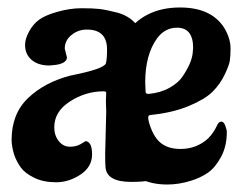

<svg xmlns="http://www.w3.org/2000/svg" viewBox="-20 -474 651 513"><path d="M368 -254 369 -229Q369 -223 377 -223Q409 -226 433 -239.5Q457 -253 468 -270Q493 -307 495 -334L496 -346Q496 -400 453 -400Q421 -400 400 -372Q368 -328 368 -254ZM586 -121Q586 -83 570.5 -54.5Q555 -26 535.5 -12.5Q516 1 490 9Q458 19 427 19Q343 19 303 -44Q263 -107 263 -204.5Q263 -302 312.5 -378Q362 -454 461 -454Q551 -454 584 -391Q596 -367 596 -345.5Q596 -324 594 -311.5Q592 -299 580 -274Q568 -249 548 -229Q528 -209 485 -191Q442 -173 384 -167Q376 -167 376 -160Q376 -151 382.5 -133.5Q389 -116 398 -104Q419 -76 462 -76Q505 -76 536 -104Q551 -119 561 -141Q565 -149 571.5 -149Q578 -149 582 -138Q586 -127 586 -121ZM364 -300 362 -172Q362 -39 391 -12Q395 -8 395 -3Q395 12 330.5 12Q266 12 262 -26Q261 -35 261 -63L265 -223Q265 -230 257 -230Q209 -230 167 -203Q125 -176 125 -134Q125 -112 137 -97Q149 -82 166.5 -82Q184 -82 195.5 -89Q207 -96 209 -97Q226 -95 226 -61.5Q226 -28 195 -7.5Q164 13 130 13Q96 13 71.5 1Q47 -11 36 -26Q25 -41 18 -60Q11 -83 11 -100Q11 -170 55 -212Q99 -254 168 -272Q259 -290 263 -305Q266 -316 266 -342Q266 -395 212 -395Q189 -395 171 -380.5Q153 -366 153 -344L159 -320Q157 -303 123 -300L112 -299Q82 -299 64.5 -314Q47 -329 47 -354Q47 -370 57.5 -389.5Q68 -409 84 -421Q100 -433 133.5 -442.5Q167 -452 198 -452Q229 -452 246 -450Q263 -448 292.5 -440.5Q322 -433 341.5 -412Q361 -391 362.5 -367.5Q364 -344 364 -300Z"/></svg>

Font: Aladin
Style: Regular
Weight: 400
Designer: Angel Koziupa and Alejandro Paul
Foundry: Angel Koziupa and Alejandro Paul
Version: Version 1.000